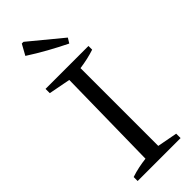

<svg xmlns="http://www.w3.org/2000/svg" viewBox="-288 -923 955 955"><g transform="rotate(-45 189.5 -445.5)"><path d="M37 0V-28Q64 -37 90.5 -42.5Q117 -48 143 -51L152 -596L37 -618V-648H339V-622Q315 -614 288.5 -608Q262 -602 233 -598V-51L339 -31V0ZM280 -724Q229 -749 179.5 -776.5Q130 -804 82 -835L113 -891H125L296 -750Z"/></g></svg>

Font: Piazzolla SC
Style: Regular
Weight: 400
Designer: Juan Pablo del Peral
Foundry: Huerta Tipografica
Version: Version 1.330